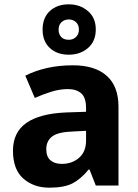

<svg xmlns="http://www.w3.org/2000/svg" viewBox="-20 -858 639 888"><path d="M317 -556Q419 -556 473.5 -507.5Q528 -459 528 -364V0H423L394 -74H390Q354 -30 315.5 -10Q277 10 208 10Q136 10 88 -32Q40 -74 40 -161Q40 -246 102 -289.5Q164 -333 287 -338L378 -341V-358Q378 -407 355.5 -426.5Q333 -446 294 -446Q257 -446 218 -434Q179 -422 141 -405L97 -508Q140 -530 195.5 -543Q251 -556 317 -556ZM321 -250Q249 -248 221.5 -227Q194 -206 194 -168Q194 -133 213.5 -116.5Q233 -100 266 -100Q313 -100 345.5 -128Q378 -156 378 -208V-253ZM298 -605Q244 -605 210.5 -636Q177 -667 177 -721Q177 -776 210.5 -807Q244 -838 298 -838Q350 -838 386.5 -807Q423 -776 423 -722Q423 -667 387 -636Q351 -605 298 -605ZM298 -674Q318 -674 331.5 -687Q345 -700 345 -721Q345 -743 331.5 -755.5Q318 -768 298 -768Q278 -768 264.5 -755.5Q251 -743 251 -721Q251 -700 263 -687Q275 -674 298 -674Z"/></svg>

Font: Noto Sans Cherokee
Style: Bold
Weight: 700
Designer: Monotype Design Team
Foundry: Monotype Imaging Inc.
Version: Version 2.001; ttfautohint (v1.8.4.7-5d5b)